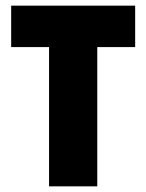

<svg xmlns="http://www.w3.org/2000/svg" viewBox="-20 -659 517 679"><path d="M153.5 0V-621.5H324V0ZM19.5 -492.5V-639H458V-492.5Z"/></svg>

Font: Anek Odia SemiCondensed ExtraBold
Style: Regular
Weight: 800
Width: 4
Designer: Yesha Goshar & Mahesh Sahu (Odia), Yesha Goshar (Latin)
Foundry: Ek Type
Version: Version 1.003